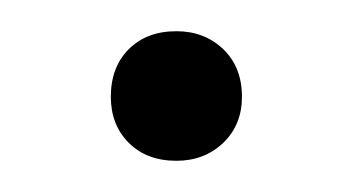

<svg xmlns="http://www.w3.org/2000/svg" viewBox="-20 -350 225 123"><path d="M93 -247Q74 -247 62.5 -258.5Q51 -270 51 -288Q51 -307 62.5 -318.5Q74 -330 93 -330Q111 -330 123 -318.5Q135 -307 135 -288Q135 -270 123 -258.5Q111 -247 93 -247Z"/></svg>

Font: Metropolitano Light
Style: Regular
Weight: 300
Designer: Fonts by Alex Slobzheninov & Chris M. Simpson / Changes by Cristiano Sobral
Foundry: Fonts by Alex Slobzheninov & Chris M. Simpson / Changes by Cristiano Sobral
Version: Version 1.00;August 30, 2020;FontCreator 13.0.0.2681 64-bit